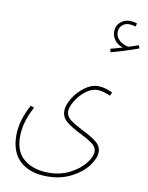

<svg xmlns="http://www.w3.org/2000/svg" viewBox="-108 -879 910 1184"><g transform="rotate(10 347.5 -286.5)"><path d="M96 -182 118 -173Q64 -74 64 17Q64 114 123.5 160Q183 206 275 206Q349 206 408 175.5Q467 145 500 103Q533 61 533 30Q533 2 508 -17.5Q483 -37 430 -64Q369 -94 337 -120.5Q305 -147 305 -188Q305 -221 331.5 -265.5Q358 -310 400 -341.5Q442 -373 486 -373Q509 -373 534 -365.5Q559 -358 576 -349L566 -327Q550 -335 527 -342Q504 -349 486 -349Q448 -349 411.5 -320.5Q375 -292 352 -253.5Q329 -215 329 -189Q329 -158 356 -137Q383 -116 438 -88Q498 -58 528 -33.5Q558 -9 558 28Q558 66 522.5 114Q487 162 421 196Q355 230 269 230Q163 230 101.5 175Q40 120 40 13Q40 -79 96 -182ZM695 -646Q604 -613 523 -592L518 -613Q547 -620 593 -634Q559 -644 541 -668.5Q523 -693 523 -723Q523 -759 548.5 -781Q574 -803 605 -803Q632 -803 653 -795L648 -775Q625 -782 607 -782Q580 -782 562.5 -765Q545 -748 545 -723Q545 -694 566.5 -673Q588 -652 625 -644Q660 -655 688 -665Z"/></g></svg>

Font: Noto Sans Arabic CondThin
Style: Regular
Weight: 250
Width: 3
Designer: Nadine Chahine
Foundry: Monotype Imaging Inc.
Version: Version 1.001